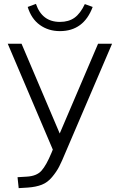

<svg xmlns="http://www.w3.org/2000/svg" viewBox="-20 -762 608 978"><path d="M479.5 -539.1H550.8L315.4 10.7Q294.9 60.5 281.2 86.9Q267.6 113.3 245.1 140.1Q222.7 167 193.4 178.7Q164.1 190.4 122.1 193.4L75.2 196.3L69.3 140.6L117.2 137.7Q167 134.8 191.4 107.4Q215.8 80.1 242.2 16.6L249 0L19.5 -539.1H89.8L284.2 -82ZM121.1 -726.6 163.1 -742.2Q194.3 -650.4 285.2 -650.4Q330.1 -650.4 359.9 -671.9Q389.6 -693.4 412.1 -741.2L452.1 -726.6Q406.2 -603.5 285.2 -603.5Q226.6 -603.5 183.1 -634.8Q139.6 -666 121.1 -726.6Z"/></svg>

Font: Min Sans Light
Style: Regular
Weight: 300
Designer: Jinseong-Kim, NotoSansCJK, Nunito
Foundry: Jinseong-Kim
Version: Version 1.400;Glyphs 3.1.2 (3151)